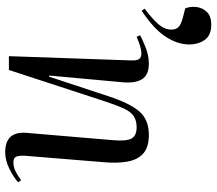

<svg xmlns="http://www.w3.org/2000/svg" viewBox="-66 -736 816 723"><g transform="rotate(90 341.5 -374.0)"><path d="M666 -35Q649 -19 616.5 -2.5Q584 14 553 14Q472 14 480 -69L507 -388Q512 -441 501.5 -461Q491 -481 459 -481Q434 -481 417.5 -470.5Q401 -460 389 -434.5Q377 -409 362 -364L243 0H191L207 -459Q208 -481 202 -490Q196 -499 180 -499Q160 -499 118 -481L112 -494Q128 -503 158.5 -515Q189 -527 219 -527Q262 -527 278 -501Q294 -475 289 -425L264 -152L268 -151L342 -375Q368 -455 399 -491Q430 -527 487 -527Q534 -527 557.5 -506Q581 -485 588 -446.5Q595 -408 590 -354L566 -60Q565 -38 569.5 -27.5Q574 -17 591 -17Q609 -17 626.5 -26Q644 -35 658 -46ZM20 -500 12 -511Q52 -541 71.5 -564Q91 -587 91 -612Q91 -628 82 -638Q73 -648 46 -655L11 -664Q3 -684 6 -707Q9 -730 25 -746Q41 -762 72 -762Q113 -762 130 -737Q147 -712 147 -680Q147 -635 117.5 -590Q88 -545 20 -500Z"/></g></svg>

Font: Literata 72pt
Style: Italic
Weight: 400
Italic angle: -2°
Designer: Latin by Veronika Burian and Jose Scaglione. Greek by Irene Vlachou. Cyrillic by Vera Evstafieva
Foundry: TypeTogether
Version: Version 3.002